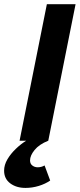

<svg xmlns="http://www.w3.org/2000/svg" viewBox="-65 -672 381 917"><path d="M56.6 225.5Q13.2 225.5 -16.1 203.7Q-45.4 181.8 -45.4 143.1Q-45.4 115.7 -29.6 88.9Q-13.8 62.2 10.3 39.1Q34.4 16 60.1 0H28.5L158.8 -651.8H295.9L165.6 0Q121.9 17.6 100.2 44.3Q78.5 70.9 78.5 94.2Q78.5 110.3 89.6 118.6Q100.6 127 115 127Q132.7 127 147.9 118.2L174.7 190.2Q151.8 206.2 120.4 215.9Q89 225.5 56.6 225.5Z"/></svg>

Font: Source Sans 3
Style: Italic
Weight: 200
Italic angle: -11°
Designer: Paul D. Hunt
Foundry: Adobe
Version: Version 3.046;hotconv 1.0.118;makeotfexe 2.5.65603